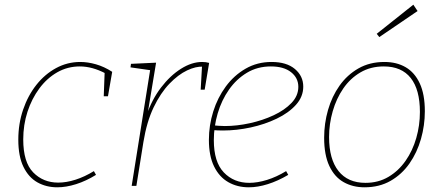

<svg xmlns="http://www.w3.org/2000/svg" viewBox="-20 -792 1891 818"><path d="M224 6Q177 6 139.5 -15Q102 -36 80 -81Q58 -126 58 -197Q58 -265 78.5 -325Q99 -385 135 -430.5Q171 -476 219 -502Q267 -528 322 -528Q354 -528 389 -518Q424 -508 458 -486L440 -382H422L426 -488L430 -479Q373 -509 320 -509Q268 -509 224 -484Q180 -459 147.5 -415Q115 -371 97 -315.5Q79 -260 79 -198Q79 -101 121.5 -57.5Q164 -14 228 -14Q263 -14 302 -26.5Q341 -39 380 -63L389 -47Q347 -21 304.5 -7.5Q262 6 224 6Z M541 0 621 -502 627 -492 536 -505 538 -520 645 -525 608 -302 604 -300Q627 -368 666 -419Q705 -470 751 -499Q797 -528 841 -528Q858 -528 871 -524L852 -410H835L841 -516L846 -508Q815 -510 777 -492Q739 -474 701.5 -435Q664 -396 634.5 -334.5Q605 -273 591 -187L561 0Z M1040 6Q991 6 952.5 -16Q914 -38 892 -83Q870 -128 870 -196Q870 -258 888.5 -317Q907 -376 942 -423.5Q977 -471 1026.5 -499.5Q1076 -528 1137 -528Q1201 -528 1236.5 -498Q1272 -468 1272 -423Q1272 -380 1241 -345.5Q1210 -311 1159 -286.5Q1108 -262 1048 -249Q988 -236 930 -236Q917 -236 906.5 -236.5Q896 -237 885 -238L889 -258Q900 -257 912.5 -256Q925 -255 938 -255Q989 -255 1044 -267Q1099 -279 1146 -301Q1193 -323 1222 -353.5Q1251 -384 1251 -422Q1251 -460 1220 -484.5Q1189 -509 1134 -509Q1077 -509 1032 -482Q987 -455 955.5 -410Q924 -365 907.5 -309Q891 -253 891 -195Q891 -102 933.5 -57.5Q976 -13 1042 -13Q1077 -13 1117.5 -25.5Q1158 -38 1199 -63L1208 -47Q1164 -21 1121 -7.5Q1078 6 1040 6Z M1618 -528Q1670 -528 1708.5 -505.5Q1747 -483 1768.5 -436.5Q1790 -390 1790 -318Q1790 -258 1773.5 -200Q1757 -142 1724.5 -95.5Q1692 -49 1644 -21.5Q1596 6 1533 6Q1483 6 1444 -16Q1405 -38 1383 -85Q1361 -132 1361 -205Q1361 -266 1377.5 -323.5Q1394 -381 1426.5 -427Q1459 -473 1507 -500.5Q1555 -528 1618 -528ZM1615 -509Q1559 -509 1515.5 -483.5Q1472 -458 1442.5 -415Q1413 -372 1397.5 -318Q1382 -264 1382 -208Q1382 -114 1422 -63.5Q1462 -13 1537 -13Q1592 -13 1635 -38.5Q1678 -64 1708 -107Q1738 -150 1753.5 -204Q1769 -258 1769 -315Q1769 -410 1730 -459.5Q1691 -509 1615 -509ZM1596 -634 1585 -648 1741 -772 1759 -745Z"/></svg>

Font: Bitter Thin
Style: Italic
Weight: 100
Italic angle: -9°
Designer: Sol Matas, and Bitter project Authors
Foundry: Sol Matas
Version: Version 2.002